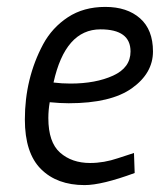

<svg xmlns="http://www.w3.org/2000/svg" viewBox="-20 -530 480 556"><path d="M225 6Q145 6 98.5 -40.5Q52 -87 52 -184Q52 -303 105 -402Q131 -450 176.5 -480Q222 -510 285 -510Q348 -510 385.5 -477Q423 -444 423 -381Q423 -318 362 -274.5Q301 -231 179 -231Q154 -231 124 -234Q120 -211 120 -188Q120 -118 154 -88Q188 -58 241 -58Q281 -58 322 -72L368 -87L370 -29Q275 6 225 6ZM184 -288Q257 -288 307.5 -311Q358 -334 358 -381Q358 -445 271 -445Q169 -445 135 -291Q159 -288 184 -288Z"/></svg>

Font: Gudea
Style: Italic
Weight: 400
Version: Version 1.002